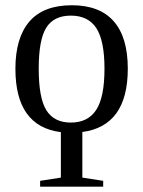

<svg xmlns="http://www.w3.org/2000/svg" viewBox="-20 -491 540 724"><path d="M461.9 -231.9Q461.9 -16.1 290.5 6.8V178.7L369.1 190.9V212.9H131.3V190.9L209.5 178.7V7.3Q38.1 -14.2 38.1 -231.9Q38.1 -348.1 90.8 -409.7Q143.6 -471.2 251 -471.2Q355.5 -471.2 408.7 -410.9Q461.9 -350.6 461.9 -231.9ZM374 -231.9Q374 -337.4 343.3 -384.8Q312.5 -432.1 247.1 -432.1Q183.1 -432.1 154.5 -386.7Q126 -341.3 126 -231.9Q126 -121.1 155 -75Q184.1 -28.8 247.1 -28.8Q311.5 -28.8 342.8 -76.7Q374 -124.5 374 -231.9Z"/></svg>

Font: Times New Roman
Style: Regular
Weight: 400
Designer: Steve Matteson
Foundry: Ascender Corporation
Version: Version 2.00.3